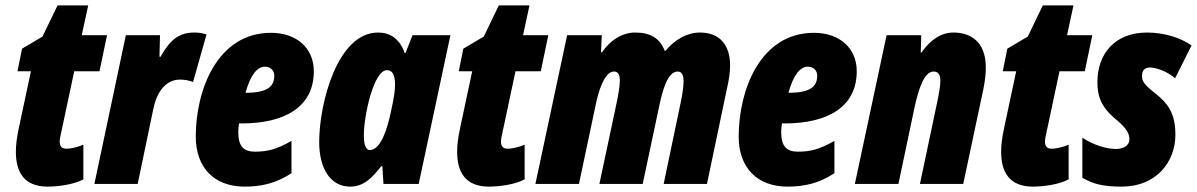

<svg xmlns="http://www.w3.org/2000/svg" viewBox="-20 -684 4451 714"><path d="M157 10C194 10 253 3 290 -17V-146C265 -135 239 -131 229 -131C209 -131 202 -139 202 -159C202 -166 204 -176 206 -184L256 -419H350L378 -553H284L308 -664H194L138 -548L62 -503L45 -419H95L50 -208C42 -170 39 -144 39 -119C39 -45 69 10 157 10Z M331 0H492L550 -278C562 -338 594 -388 649 -388C667 -388 683 -385 698 -379L748 -556C728 -562 716 -563 703 -563C646 -563 613 -537 577 -473H573L575 -553H448Z M890 10C949 10 1005 -1 1064 -40V-160C1009 -129 976 -120 928 -120C887 -120 866 -139 866 -193C866 -202 867 -214 869 -225H879C1037 -225 1147 -285 1147 -419C1147 -506 1082 -562 988 -562C788 -562 708 -349 708 -176C708 -60 777 10 890 10ZM893 -339C912 -408 938 -436 965 -436C985 -436 1000 -423 1000 -403C1000 -366 980 -339 895 -339Z M1282 10C1333 10 1364 -23 1398 -66H1402L1406 0H1537L1655 -553H1514L1488 -487H1485C1465 -543 1428 -563 1386 -563C1234 -563 1167 -298 1167 -156C1167 -54 1211 10 1282 10ZM1355 -126C1341 -126 1333 -145 1333 -181C1333 -252 1369 -423 1419 -423C1439 -423 1449 -406 1449 -370C1449 -351 1447 -327 1433 -265C1421 -209 1397 -126 1355 -126Z M1798 10C1835 10 1894 3 1931 -17V-146C1906 -135 1880 -131 1870 -131C1850 -131 1843 -139 1843 -159C1843 -166 1845 -176 1847 -184L1897 -419H1991L2019 -553H1925L1949 -664H1835L1779 -548L1703 -503L1686 -419H1736L1691 -208C1683 -170 1680 -144 1680 -119C1680 -45 1710 10 1798 10Z M1971 0H2133L2195 -293C2205 -344 2228 -418 2263 -418C2278 -418 2285 -407 2285 -384C2285 -365 2280 -335 2274 -306L2209 0H2370L2432 -292C2443 -344 2462 -418 2500 -418C2515 -418 2522 -406 2522 -381C2522 -363 2518 -335 2512 -306L2448 0H2609L2683 -353C2691 -386 2695 -417 2695 -441C2695 -518 2655 -563 2583 -563C2535 -563 2488 -536 2455 -495H2452C2434 -541 2400 -563 2342 -563C2293 -563 2249 -534 2219 -490H2215L2218 -553H2089Z M2909 10C2968 10 3024 -1 3083 -40V-160C3028 -129 2995 -120 2947 -120C2906 -120 2885 -139 2885 -193C2885 -202 2886 -214 2888 -225H2898C3056 -225 3166 -285 3166 -419C3166 -506 3101 -562 3007 -562C2807 -562 2727 -349 2727 -176C2727 -60 2796 10 2909 10ZM2912 -339C2931 -408 2957 -436 2984 -436C3004 -436 3019 -423 3019 -403C3019 -366 2999 -339 2914 -339Z M3159 0H3321L3381 -285C3397 -358 3418 -418 3452 -418C3470 -418 3477 -405 3477 -383C3477 -366 3472 -337 3466 -308L3401 0H3562L3637 -353C3644 -388 3646 -413 3646 -433C3646 -533 3585 -563 3526 -563C3479 -563 3439 -535 3407 -489H3404L3406 -553H3277Z M3821 10C3858 10 3917 3 3954 -17V-146C3929 -135 3903 -131 3893 -131C3873 -131 3866 -139 3866 -159C3866 -166 3868 -176 3870 -184L3920 -419H4014L4042 -553H3948L3972 -664H3858L3802 -548L3726 -503L3709 -419H3759L3714 -208C3706 -170 3703 -144 3703 -119C3703 -45 3733 10 3821 10Z M4152 10C4278 10 4351 -80 4351 -183C4351 -262 4324 -299 4276 -337C4230 -373 4227 -384 4227 -403C4227 -423 4238 -433 4256 -433C4275 -433 4316 -422 4350 -393L4411 -515C4372 -543 4310 -563 4246 -563C4123 -563 4061 -481 4061 -379C4061 -333 4070 -289 4130 -240C4174 -204 4180 -183 4180 -166C4180 -142 4157 -130 4130 -130C4095 -130 4045 -145 4005 -172V-23C4045 0 4080 10 4152 10Z"/></svg>

Font: Noto Sans UI Condensed Black
Style: Italic
Weight: 900
Width: 3
Italic angle: -192°
Designer: Monotype Design Team
Foundry: Monotype Imaging Inc.
Version: Version 1.901